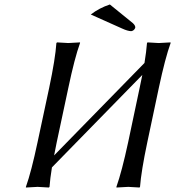

<svg xmlns="http://www.w3.org/2000/svg" viewBox="-20 -838 785 861"><path d="M472.7 -817.9 576.2 -733.9Q588.4 -722.2 586.4 -712.9Q581.1 -700.2 568.4 -698.2Q552.2 -698.7 527.8 -710L387.2 -772.9Q424.8 -802.2 472.7 -817.9ZM200.7 -444.8Q228 -574.2 232.9 -645L235.8 -647.9Q237.8 -647.9 286.1 -645Q286.1 -645 338.9 -647.9V-645Q314.5 -577.6 286.6 -444.8L234.4 -200.2Q228 -170.9 222.7 -141.1L627.9 -555.7Q636.2 -606.4 639.2 -645L641.6 -647.9Q643.6 -647.9 691.9 -645Q691.9 -645 744.6 -647.9L745.1 -645Q720.7 -577.6 692.4 -444.8L640.6 -200.2Q613.3 -70.8 607.9 0L605.5 2.9Q603.5 2.9 555.2 0Q555.2 0 502.4 2.9L502 0Q526.4 -68.8 554.7 -200.2L606.4 -444.8Q613.3 -476.1 618.2 -502L212.9 -87.4Q204.6 -36.1 202.1 0L199.2 2.9Q197.3 2.9 148.9 0Q148.9 0 96.2 2.9V0Q120.6 -68.8 148.4 -200.2Z"/></svg>

Font: Linux Biolinum Capitals O
Style: Italic Samll Caps
Weight: 400
Italic angle: -12°
Designer: Philipp H. Poll
Foundry: Philipp H. Poll
Version: Version 0.6.2